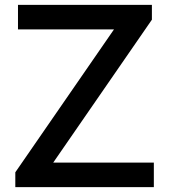

<svg xmlns="http://www.w3.org/2000/svg" viewBox="-20 -770 698 790"><path d="M199 -101H613V0H43V-61L449 -649H54V-750H605V-689Z"/></svg>

Font: Orkney Medium
Style: Regular
Weight: 500
Designer: Samuel Oakes and Alfredo Marco Pradil
Foundry: Alfredo Marco Pradil
Version: 1.0; ttfautohint (v1.5)